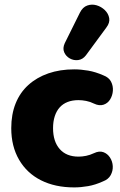

<svg xmlns="http://www.w3.org/2000/svg" viewBox="-20 -805 524 836"><path d="M303 11Q220 11 158.5 -20Q97 -51 63 -109.5Q29 -168 29 -247Q29 -307 48 -354.5Q67 -402 103.5 -435Q140 -468 190.5 -485.5Q241 -503 303 -503Q332 -503 364 -497.5Q396 -492 430 -477Q454 -468 463.5 -449.5Q473 -431 471.5 -410Q470 -389 459.5 -372Q449 -355 430.5 -349Q412 -343 389 -354Q373 -362 355.5 -365.5Q338 -369 322 -369Q295 -369 274.5 -361Q254 -353 240 -337.5Q226 -322 218.5 -299Q211 -276 211 -247Q211 -189 240 -156Q269 -123 322 -123Q338 -123 355 -126.5Q372 -130 389 -138Q412 -149 430 -142.5Q448 -136 459 -119Q470 -102 471 -81.5Q472 -61 462 -42.5Q452 -24 428 -15Q395 0 363.5 5.5Q332 11 303 11ZM354 -564Q340 -546 320.5 -543.5Q301 -541 284 -550.5Q267 -560 259.5 -577.5Q252 -595 262 -617L328 -750Q340 -774 360 -781Q380 -788 400.5 -782Q421 -776 436.5 -761Q452 -746 455.5 -726Q459 -706 443 -685Z"/></svg>

Font: Nunito ExtraLight Black
Style: Regular
Weight: 900
Version: Version 3.602